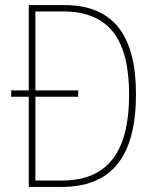

<svg xmlns="http://www.w3.org/2000/svg" viewBox="-20 -734 612 754"><path d="M233 -714H93V-379H24V-354H93V0H223C422 0 514 -124 514 -364C514 -594 426 -714 233 -714ZM228 -689C414 -689 487 -572 487 -362C487 -139 404 -25 223 -25H119V-354H287V-379H119V-689Z"/></svg>

Font: Noto Sans Oriya Cond Thin
Style: Regular
Weight: 100
Width: 3
Designer: Amélie Bonet and Sol Matas
Foundry: Google LLC
Version: Version 2.006